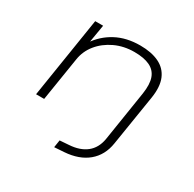

<svg xmlns="http://www.w3.org/2000/svg" viewBox="-151 -655 1017 1007"><g transform="rotate(30 357.0 -151.0)"><path d="M297 193 304 148 358 144Q423 140 462 109Q501 78 511 21L559 -284Q568 -344 555 -380Q542 -416 506.5 -433Q471 -450 413 -450Q349 -450 296 -425Q243 -400 209 -358Q175 -316 167 -263L125 0H76L153 -487H201L181 -368L175 -369Q214 -428 276.5 -461.5Q339 -495 422 -495Q490 -495 536 -473Q582 -451 601.5 -405.5Q621 -360 610 -289L561 17Q555 56 538.5 86.5Q522 117 495.5 139Q469 161 434 173.5Q399 186 356 189Z"/></g></svg>

Font: Nunito Sans 10pt Expanded ExtraLight
Style: Italic
Weight: 250
Width: 7
Italic angle: -9°
Designer: Vernon Adams
Foundry: Vernon Adams
Version: Version 3.101;gftools[0.9.27]